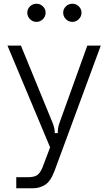

<svg xmlns="http://www.w3.org/2000/svg" viewBox="-20 -793 582 1027"><path d="M67 214V155H127Q162 155 178.5 144Q195 133 208 101L248 -5L20 -549H92L256 -149Q266 -126 269.5 -111Q273 -96 273 -81H289Q289 -97 291.5 -111.5Q294 -126 303 -149L447 -549H519L271 123Q250 178 220.5 196Q191 214 157 214ZM126 -725Q126 -745 140.5 -759Q155 -773 175 -773Q195 -773 209.5 -759Q224 -745 224 -725Q224 -705 209.5 -690.5Q195 -676 175 -676Q155 -676 140.5 -690.5Q126 -705 126 -725ZM318 -725Q318 -745 332.5 -759Q347 -773 367 -773Q387 -773 401.5 -759Q416 -745 416 -725Q416 -705 401.5 -690.5Q387 -676 367 -676Q347 -676 332.5 -690.5Q318 -705 318 -725Z"/></svg>

Font: Open Sauce Sans Light
Style: Regular
Weight: 300
Designer: Alfredo Marco Pradil
Foundry: Creative Sauce Fz LLC
Version: Version 1.477